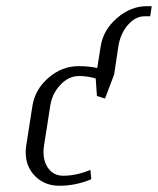

<svg xmlns="http://www.w3.org/2000/svg" viewBox="-20 -596 507 616"><path d="M62.5 -107.4Q62.5 -117.7 64 -127.9L84 -255.9Q92.3 -309.1 135.5 -346.4Q178.7 -383.8 231.9 -383.8Q264.6 -383.8 292 -377.9L303.2 -448.2Q311.5 -500 355.5 -538.1Q399.4 -576.2 451.2 -576.2H466.8L461.9 -543.9H444.8Q415 -543.9 390.9 -516.6Q366.7 -489.3 359.9 -448.2L346.2 -356.9L316.9 -279.8L291 -288.1L287.1 -344.2Q260.3 -352.1 233.9 -352.1Q200.2 -352.1 173.6 -323.7Q147 -295.4 141.1 -255.9L121.1 -127.9Q119.6 -117.7 119.6 -108.4Q119.6 -75.2 136.7 -53.7Q153.8 -32.2 183.1 -32.2Q224.6 -32.2 270 -50.8L272.9 -21Q222.7 0 170.9 0Q123.5 0 93 -30.5Q62.5 -61 62.5 -107.4Z"/></svg>

Font: Gawaa
Style: Italic
Weight: 400
Designer: T. Christopher White
Version: Version 1.0